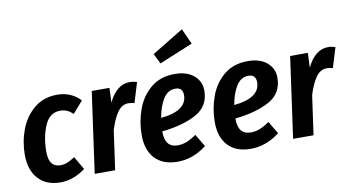

<svg xmlns="http://www.w3.org/2000/svg" viewBox="-80 -1022 2283 1239"><g transform="rotate(-10 1062.0 -402.5)"><path d="M453 -481 386 -404Q366 -423 346.5 -431.5Q327 -440 303 -440Q233 -440 201 -365Q169 -290 169 -195Q169 -141 188.5 -117Q208 -93 245 -93Q269 -93 290 -101.5Q311 -110 340 -129L390 -43Q312 16 226 16Q133 16 81 -41.5Q29 -99 29 -199Q29 -285 59 -364Q89 -443 150.5 -494Q212 -545 301 -545Q393 -545 453 -481Z M824 -536 784 -405Q763 -411 744 -411Q703 -411 674 -371Q645 -331 622 -257L586 0H452L526 -530H642L638 -434Q691 -544 777 -544Q800 -544 824 -536Z M1242 -407Q1242 -305 1155.5 -257Q1069 -209 929 -194V-191Q929 -88 1012 -88Q1043 -88 1072 -99.5Q1101 -111 1135 -135L1184 -53Q1095 16 994 16Q898 16 846 -39Q794 -94 794 -193Q794 -280 823 -360.5Q852 -441 914.5 -493Q977 -545 1071 -545Q1151 -545 1196.5 -506Q1242 -467 1242 -407ZM1108 -401Q1108 -424 1096.5 -437.5Q1085 -451 1059 -451Q1009 -451 979 -402Q949 -353 937 -281Q1108 -298 1108 -401ZM1214 -719 994 -628 961 -695 1168 -821Z M1721 -407Q1721 -305 1634.5 -257Q1548 -209 1408 -194V-191Q1408 -88 1491 -88Q1522 -88 1551 -99.5Q1580 -111 1614 -135L1663 -53Q1574 16 1473 16Q1377 16 1325 -39Q1273 -94 1273 -193Q1273 -280 1302 -360.5Q1331 -441 1393.5 -493Q1456 -545 1550 -545Q1630 -545 1675.5 -506Q1721 -467 1721 -407ZM1587 -401Q1587 -424 1575.5 -437.5Q1564 -451 1538 -451Q1488 -451 1458 -402Q1428 -353 1416 -281Q1587 -298 1587 -401Z M2124 -536 2084 -405Q2063 -411 2044 -411Q2003 -411 1974 -371Q1945 -331 1922 -257L1886 0H1752L1826 -530H1942L1938 -434Q1991 -544 2077 -544Q2100 -544 2124 -536Z"/></g></svg>

Font: Fira Sans Condensed SemiBold
Style: Italic
Weight: 600
Width: 3
Italic angle: -8°
Designer: bBox Type GmbH & Carrois Corporate GbR & Edenspiekermann AG
Foundry: bBox Type GmbH & Carrois Corporate GbR & Edenspiekermann AG
Version: Version 4.301